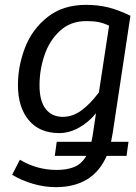

<svg xmlns="http://www.w3.org/2000/svg" viewBox="-20 -558 560 792"><path d="M438 27H510L502 85H420Q364 214 210 214Q163 214 115.5 200Q68 186 30 163L62 101Q133 143 213 143Q257 143 287 130.5Q317 118 336 85H206L214 27H357Q361 12 364 -11L376 -91Q346 -54 306 -31.5Q266 -9 224 -9Q143 -9 98.5 -62.5Q54 -116 54 -207Q54 -286 83.5 -362Q113 -438 176.5 -488Q240 -538 335 -538Q384 -538 426.5 -527.5Q469 -517 518 -493L445 -10Q441 13 438 27ZM388 -177 430 -452Q407 -463 386 -467Q365 -471 336 -471Q271 -471 227.5 -431Q184 -391 163.5 -330.5Q143 -270 143 -206Q143 -141 168.5 -108.5Q194 -76 239 -76Q280 -76 316.5 -103Q353 -130 388 -177Z"/></svg>

Font: FiraGO Book
Style: Italic
Weight: 350
Italic angle: -8°
Designer: bBox Type GmbH
Foundry: bBox Type GmbH
Version: Version 1.001